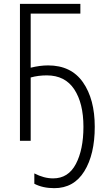

<svg xmlns="http://www.w3.org/2000/svg" viewBox="-20 -734 559 1001"><path d="M140 -330V0H84V-714H399V-663H140V-381Q188 -393 231 -393Q351 -393 412.5 -305Q474 -217 474 -73Q474 71 419.5 159Q365 247 263 247Q203 247 159 224V170Q209 196 257 196Q336 196 375.5 121Q415 46 415 -73Q415 -196 367 -268.5Q319 -341 224 -341Q179 -341 140 -330Z"/></svg>

Font: Noto Sans Display Light Narrow
Style: Regular
Weight: 300
Width: 4
Designer: Monotype Design team
Foundry: Monotype Imaging Inc.
Version: Version 1.000